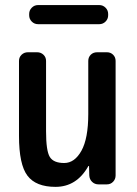

<svg xmlns="http://www.w3.org/2000/svg" viewBox="-20 -725 540 755"><path d="M129.9 -705.1H370.1Q384.8 -705.1 395 -694.8Q405.3 -684.6 405.3 -669.9V-665Q405.3 -650.4 395 -640.1Q384.8 -629.9 370.1 -629.9H129.9Q115.2 -629.9 105 -640.1Q94.7 -650.4 94.7 -665V-669.9Q94.7 -684.6 105 -694.8Q115.2 -705.1 129.9 -705.1ZM198.2 9.8Q121.1 9.8 87.9 -34.2Q54.7 -78.1 54.7 -190.4V-485.4Q54.7 -500 64.9 -509.8Q75.2 -519.5 89.8 -519.5H126Q140.6 -519.5 150.9 -509.8Q161.1 -500 161.1 -485.4V-209Q161.1 -131.8 175.8 -107.9Q190.4 -84 232.4 -84Q273.4 -84 300.3 -132.3Q327.1 -180.7 327.1 -276.4V-485.4Q327.1 -500 336.9 -509.8Q346.7 -519.5 362.3 -519.5H400.4Q415 -519.5 424.8 -509.8Q434.6 -500 434.6 -485.4V-35.2Q434.6 -20.5 424.8 -10.3Q415 0 400.4 0H367.2Q352.5 0 342.3 -9.8Q332 -19.5 331.1 -35.2L330.1 -72.3H329.1Q327.1 -72.3 327.1 -71.3Q281.2 9.8 198.2 9.8Z"/></svg>

Font: Rounded-L Mgen+ 1m medium
Style: Regular
Weight: 500
Designer: [Source Han Sans]
Ryoko NISHIZUKA  (kana & ideographs); Paul D. Hunt (Latin, Greek & Cyrillic); Wenlong ZHANG  (bopomofo
Version: Version 1.059.20150602